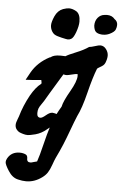

<svg xmlns="http://www.w3.org/2000/svg" viewBox="-78 -744 656 1031"><g transform="rotate(5 250.0 -228.5)"><path d="M394.5 -621.1Q394.5 -646.5 408.7 -663.6Q422.9 -680.7 445.3 -682.6Q447.3 -682.6 451.7 -683.1Q456.1 -683.6 458 -683.6Q485.4 -683.6 500 -665Q516.6 -654.3 516.6 -634.8Q516.6 -623 511.7 -610.4Q506.8 -596.7 480.5 -584Q463.9 -576.2 446.3 -576.2H439.5Q416 -578.1 406.2 -587.9Q396.5 -597.7 394.5 -621.1ZM224.6 -541Q220.7 -542 213.9 -543.9Q207 -545.9 203.1 -546.9Q199.2 -547.9 193.8 -550.3Q188.5 -552.7 185.1 -555.2Q181.6 -557.6 178.2 -561.5Q174.8 -565.4 171.9 -570.3Q163.1 -585.9 163.1 -602.5Q163.1 -620.1 176.8 -651.4Q191.4 -683.6 219.7 -694.3Q240.2 -701.2 252 -701.2Q270.5 -701.2 291 -689.5Q313.5 -675.8 313.5 -634.8Q313.5 -611.3 300.8 -576.2Q289.1 -544.9 277.3 -539.1Q269.5 -534.2 258.8 -534.2Q253.9 -534.2 224.6 -541ZM436.5 -517.6Q455.1 -517.6 467.8 -501Q480.5 -484.4 480.5 -465.8Q480.5 -449.2 471.7 -426.8Q467.8 -418 461.4 -412.6Q455.1 -407.2 445.3 -401.9Q435.5 -396.5 429.7 -391.6Q410.2 -342.8 389.2 -257.8Q368.2 -172.9 345.7 -128.9Q333 -98.6 315.9 -51.8Q298.8 -4.9 284.2 30.3Q269.5 65.4 250 105.5Q244.1 118.2 234.9 144.5Q225.6 170.9 215.3 186.5Q205.1 202.1 187.5 214.8Q147.5 244.1 102.5 244.1Q82 244.1 58.6 238.3Q27.3 231.4 5.9 197.3Q-15.6 164.1 -15.6 150.4Q-15.6 141.6 -9.8 130.9Q10.7 93.8 55.7 93.8Q75.2 93.8 89.8 101.6Q94.7 104.5 96.7 111.3Q98.6 118.2 98.1 124.5Q97.7 130.9 102.1 136.2Q106.4 141.6 117.2 141.6Q122.1 141.6 133.8 137.7Q145.5 133.8 152.3 132.8Q163.1 102.5 178.2 40Q193.4 -22.5 204.1 -54.7L189.5 -43Q163.1 -20.5 130.9 -11.7Q99.6 -3.9 89.8 -3.9Q77.1 -3.9 64.5 -7.8Q50.8 -11.7 43 -15.6Q35.2 -19.5 27.8 -29.3Q20.5 -39.1 20.5 -52.7Q20.5 -59.6 22.5 -66.9Q24.4 -74.2 28.3 -84Q32.2 -93.8 34.2 -99.6Q50.8 -158.2 83 -216.8Q109.4 -262.7 136.7 -283.2Q139.6 -285.2 139.6 -288.6Q139.6 -292 138.2 -296.9Q136.7 -301.8 136.7 -304.7Q87.9 -299.8 52.7 -298.8L75.2 -339.8Q107.4 -396.5 170.9 -429.7H171.9Q174.8 -429.7 179.7 -433.6Q184.6 -437.5 196.3 -440.9Q208 -444.3 228.5 -444.3Q245.1 -444.3 254.9 -443.4Q267.6 -452.1 309.1 -468.8Q350.6 -485.4 377 -503.9Q388.7 -504.9 408.2 -511.2Q427.7 -517.6 436.5 -517.6ZM252.9 -345.7Q251 -341.8 249 -339.8Q166 -203.1 161.1 -193.4Q157.2 -186.5 147.9 -173.8Q138.7 -161.1 134.8 -150.9Q130.9 -140.6 130.9 -126Q130.9 -102.5 149.4 -102.5Q159.2 -102.5 178.2 -118.7Q197.3 -134.8 210.9 -134.8H212.9Q228.5 -132.8 234.4 -129.9Q243.2 -147.5 257.8 -171.9Q263.7 -201.2 296.4 -257.8Q329.1 -314.5 329.1 -343.8Q329.1 -345.7 328.6 -348.6Q328.1 -351.6 328.1 -353.5Q316.4 -353.5 296.4 -348.1Q276.4 -342.8 267.6 -342.8Q259.8 -342.8 252.9 -345.7Z"/></g></svg>

Font: Essays1743
Style: Italic
Weight: 500
Italic angle: -10°
Designer: Based on the typeface in a 1743 English translation of the essays of Montaigne.  PostScript/TrueType font designed by Jo
Version: Version 002.100